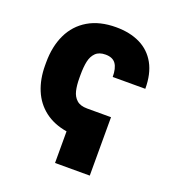

<svg xmlns="http://www.w3.org/2000/svg" viewBox="-128 -640 834 908"><g transform="rotate(20 288.5 -186.0)"><path d="M424.8 165H250V5.9Q184.1 -4.9 138.7 -39.8Q93.3 -74.7 70.6 -129.4Q47.9 -184.1 47.9 -252.9V-267.6Q47.9 -347.7 76.7 -408.4Q105.5 -469.2 162.8 -503.2Q220.2 -537.1 302.7 -537.1Q372.6 -537.1 423.8 -512Q475.1 -486.8 503.2 -436.3Q531.2 -385.7 531.2 -310.5H367.2Q367.2 -354 351.6 -376.2Q335.9 -398.4 299.8 -398.4Q267.6 -398.4 250.2 -381.3Q232.9 -364.3 226.8 -336.2Q220.7 -308.1 220.7 -267.6V-252.9Q220.7 -215.3 227.1 -188.5Q233.4 -161.6 251.7 -145.3Q270 -128.9 304.7 -128.9H424.8Z"/></g></svg>

Font: Pretendard GOV Black
Style: Regular
Weight: 900
Designer: Base glyphs from Inter by Rasmus Andersson; Hangeul glyphs from Noto Sans CJK(Source Han Sans) by Jang Soo-young and Kan
Foundry: Kil Hyung-jin
Version: Version 1.309